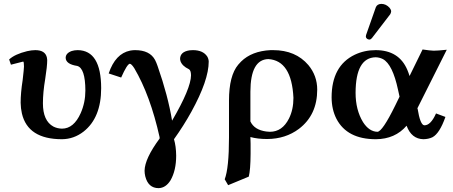

<svg xmlns="http://www.w3.org/2000/svg" viewBox="-20 -702 2323 985"><path d="M499 -250Q499 -97.7 408.7 -26.9Q358.9 11.7 297.9 12.2Q123 12.2 92.3 -120.1Q86.4 -146 85.9 -174.8Q85.9 -225.6 96.2 -291Q103 -349.6 103 -360.8Q103 -384.8 99.1 -386.2L36.1 -370.1L26.9 -397Q56.6 -424.3 119.1 -439.5Q142.6 -444.8 161.1 -444.8Q212.4 -444.8 220.7 -406.2Q221.7 -399.9 222.2 -394Q222.2 -361.8 211.9 -296.9Q200.2 -228 200.2 -171.9Q200.2 -82 253.9 -52.7Q273.9 -42.5 297.9 -42Q358.4 -42 394 -121.6Q418 -175.8 418 -237.8Q417.5 -352.5 376 -363.8Q318.4 -372.6 316.9 -404.8Q316.9 -429.2 348.1 -440.4Q362.3 -444.8 378.9 -444.8Q498.5 -443.4 499 -250Z M1050.8 -386.2Q1050.8 -290.5 961.9 -128.9Q922.9 -58.1 872.6 12.2Q883.3 48.3 883.8 96.2Q883.8 172.4 855 222.7Q830.6 262.2 793.9 263.2Q740.2 263.2 725.1 202.1Q721.7 187.5 721.7 173.8Q722.7 111.8 798.8 8.8V2Q751 -212.9 668.9 -352.1Q654.8 -374 646 -375Q632.3 -373.5 601.6 -304.2L537.6 -325.2Q571.8 -427.2 647.9 -442.4Q660.6 -444.8 672.9 -444.8Q748.5 -444.8 775.4 -394.5Q782.2 -381.3 788.6 -362.8Q841.8 -210.9 862.8 -83Q959.5 -248.5 960 -315.9Q959.5 -341.8 948.7 -347.2Q914.6 -363.3 905.8 -388.7Q904.3 -394.5 903.8 -398.9Q903.8 -436.5 952.6 -443.8Q961.4 -444.8 969.7 -444.8Q1022 -444.8 1043.5 -411.6Q1050.3 -399.4 1050.8 -386.2Z M1485.4 -200.2Q1476.1 -391.6 1356.4 -398.9Q1265.1 -396.5 1264.6 -231.9V-79.1Q1284.7 -35.6 1346.2 -27.3Q1355.5 -25.9 1364.7 -25.9Q1428.2 -25.9 1462.4 -93.8Q1485.4 -139.6 1485.4 -200.2ZM1256.3 204.1 1150.4 248 1132.8 217.8Q1154.8 159.7 1154.8 2.9V-186Q1154.8 -314 1202.1 -370.1Q1208.5 -377.4 1216.8 -386.2Q1271.5 -439.9 1367.7 -444.8Q1375 -445.3 1381.3 -444.8Q1496.6 -444.8 1562 -368.2Q1607.4 -313.5 1607.4 -242.2Q1607.4 -112.3 1513.7 -41Q1444.8 10.7 1350.6 11.2Q1301.3 11.2 1264.6 1Q1264.6 6.3 1265.1 17.6Q1265.6 30.3 1265.6 36.1V86.9Q1265.1 169.4 1256.3 204.1Z M1936 -682.1Q1960.9 -682.1 1979 -661.6Q1986.3 -652.3 1986.8 -644Q1985.8 -634.8 1981.9 -628.9L1888.2 -506.8Q1881.8 -499.5 1877 -499Q1862.8 -499 1857.9 -509.8Q1857.4 -511.7 1856.9 -513.2Q1857.4 -519 1857.9 -522L1908.2 -665Q1915 -681.2 1936 -682.1ZM2029.8 -206.1 2022 -241.2Q1994.1 -372.1 1944.3 -398.9Q1926.8 -407.7 1907.2 -408.2Q1804.7 -406.2 1804.2 -226.1Q1804.2 -138.2 1842.3 -75.7Q1873.5 -26.9 1916 -25.9Q1941.4 -25.9 2007.8 -161.1Q2012.2 -169.9 2017.1 -180.2ZM1907.2 -444.8Q2026.9 -444.8 2069.8 -343.3Q2076.2 -328.1 2081.1 -312L2147.9 -448.2Q2186.5 -442.4 2205.1 -441.9Q2224.6 -441.9 2272 -446.8L2120.1 -144L2122.1 -146Q2135.7 -60.1 2157.2 -59.1Q2189.5 -59.1 2215.8 -117.7Q2216.8 -119.6 2216.8 -120.1L2265.1 -102.1Q2235.4 -17.6 2198.7 2Q2178.7 11.7 2151.9 12.2Q2090.8 10.7 2065.9 -57.1Q2006.8 11.7 1908.2 12.2Q1760.7 12.2 1706.1 -92.3Q1681.6 -140.1 1681.2 -202.1Q1681.2 -364.3 1800.3 -421.4Q1849.6 -444.8 1907.2 -444.8Z"/></svg>

Font: Linux Libertine O
Style: Semibold
Weight: 700
Designer: Philipp H. Poll
Foundry: Philipp H. Poll
Version: Version 5.0.0